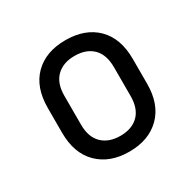

<svg xmlns="http://www.w3.org/2000/svg" viewBox="-129 -697 857 845"><g transform="rotate(-30 300.0 -275.0)"><path d="M300 8Q201 8 142.5 -50Q84 -108 84 -212V-338Q84 -443 142 -500.5Q200 -558 300 -558Q400 -558 458 -500.5Q516 -443 516 -338V-212Q516 -108 457.5 -50Q399 8 300 8ZM300 -72Q359 -72 392.5 -105Q426 -138 426 -202V-348Q426 -412 392.5 -445Q359 -478 300 -478Q242 -478 208 -445Q174 -412 174 -348V-202Q174 -138 208 -105Q242 -72 300 -72Z"/></g></svg>

Font: JetBrains Mono NL
Style: Regular
Weight: 400
Monospace: yes
Designer: Philipp Nurullin, Konstantin Bulenkov
Foundry: JetBrains
Version: Version 2.305; ttfautohint (v1.8.4.7-5d5b)